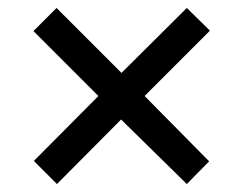

<svg xmlns="http://www.w3.org/2000/svg" viewBox="-20 -594 612 482"><path d="M449 -574 507 -517 343 -353 505 -189 449 -132 284 -294 123 -132 65 -190 227 -353 64 -516 122 -574 285 -411Z"/></svg>

Font: Noto Sans Tangsa Medium
Style: Regular
Weight: 500
Version: Version 1.504